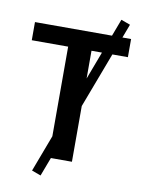

<svg xmlns="http://www.w3.org/2000/svg" viewBox="-98 -877 780 1048"><g transform="rotate(10 292.0 -353.0)"><path d="M150.9 85 488.3 -810.1 539.1 -791.5 201.2 103.5ZM227.5 0V-615.2H25.9V-715.8H558.6V-615.2H356.9V0Z"/></g></svg>

Font: Monda SemiBold
Style: Regular
Weight: 600
Designer: Vernon Adams
Foundry: Vernon Adams
Version: Version 2.200